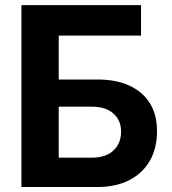

<svg xmlns="http://www.w3.org/2000/svg" viewBox="-20 -748 687 768"><path d="M65.7 0V-727.5H544.1V-605.7H214.9V-430H370.3Q443.4 -430 496.7 -405.9Q550 -381.8 579.1 -335.7Q608.1 -289.6 608.1 -223.2Q608.1 -154.9 579.2 -104.7Q550.3 -54.6 497 -27.3Q443.7 0 370.3 0ZM214.9 -117.4H348.9Q402.6 -117.4 433.4 -145.7Q464.3 -174 464.3 -221.6Q464.3 -266.9 433.4 -294.1Q402.6 -321.2 348.9 -321.2H214.9Z"/></svg>

Font: Inter Variable LoSnoCo
Style: Regular
Weight: 400
Designer: Rasmus Andersson
Foundry: rsms
Version: Version 4.000;git-a52131595; featfreeze: case,dlig,ss01,ss02